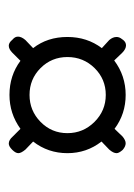

<svg xmlns="http://www.w3.org/2000/svg" viewBox="46 -466 311 444"><g transform="rotate(90 202.0 -243.5)"><path d="M85.2 -107.8Q78.5 -107.8 72.1 -115.3L70.6 -116.9Q64.2 -122.1 64.2 -129.2Q64.2 -137.1 72.1 -146.3L90.8 -164.1Q65 -197 65 -243.4Q65 -288.9 90.8 -323L72.1 -340.1Q65 -348.4 65 -357.1Q65 -363.5 69.8 -369.4L72.1 -372.6Q77.3 -378.9 84.4 -378.9Q92.7 -378.9 101.5 -370.2L119.3 -351.6Q154.6 -378.1 199 -378.1Q243 -378.1 277.4 -352.4L295.3 -371Q304 -378.1 310.7 -378.1Q317.9 -378.1 325.4 -371.8L327 -370.2Q333.7 -362.3 333.7 -357.1Q333.7 -349.6 325.4 -340.1L306.8 -322.2Q333.7 -287.8 333.7 -243.4Q333.7 -198.6 306.8 -164.1L325.4 -146.3Q333.7 -136.3 333.7 -130Q333.7 -123.7 326.2 -116.1L325.4 -115.3Q317.9 -107.8 311.5 -107.8Q303.2 -107.8 295.3 -116.9L277.4 -134.8Q242.2 -109.4 199 -109.4Q154.2 -109.4 120.1 -134.8L101.5 -116.1Q93.1 -107.8 85.2 -107.8ZM111.4 -243.4Q111.4 -206.9 136.9 -181.3Q162.5 -155.8 199 -155.8Q235.4 -155.8 261.4 -181.3Q287.4 -206.9 287.4 -243.4Q287.4 -279.8 261.4 -306Q235.4 -332.1 199 -332.1Q162.5 -332.1 136.9 -306.2Q111.4 -280.2 111.4 -243.4Z"/></g></svg>

Font: Jaldi
Style: Regular
Weight: 400
Designer: Pablo Cosgaya and Nicolas Silva
Foundry: Omnibus-Type
Version: Version 1.001;PS 001.001;hotconv 1.0.70;makeotf.lib2.5.58329